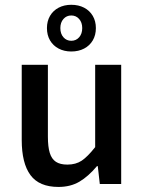

<svg xmlns="http://www.w3.org/2000/svg" viewBox="-20 -756 593 789"><path d="M256.8 -79.6Q291.5 -79.6 315.7 -95.7Q339.8 -111.8 371.1 -151.4V-489.7H478V0H390.1L381.8 -73.2H378.4Q342.8 -30.8 306.2 -9.3Q269.5 12.2 220.2 12.2Q141.1 12.2 105.2 -36.4Q69.3 -85 69.3 -180.7V-489.7H176.8V-194.8Q176.8 -152.3 184.6 -127.4Q192.4 -102.5 209.7 -91.1Q227.1 -79.6 256.8 -79.6ZM374 -640.6Q374 -611.8 361.3 -590.1Q348.6 -568.4 325.7 -556.4Q302.7 -544.4 272.9 -544.4Q243.7 -544.4 220.9 -556.4Q198.2 -568.4 185.5 -590.1Q172.9 -611.8 172.9 -640.6Q172.9 -668.9 185.5 -690.7Q198.2 -712.4 220.9 -724.4Q243.7 -736.3 272.9 -736.3Q302.7 -736.3 325.7 -724.4Q348.6 -712.4 361.3 -690.7Q374 -668.9 374 -640.6ZM228 -640.6Q228 -617.2 240.7 -602.8Q253.4 -588.4 272.9 -588.4Q292.5 -588.4 305.2 -602.8Q317.9 -617.2 317.9 -640.6Q317.9 -663.6 305.2 -678Q292.5 -692.4 272.9 -692.4Q253.4 -692.4 240.7 -678Q228 -663.6 228 -640.6Z"/></svg>

Font: Varta
Style: Bold
Weight: 700
Designer: Joana Correia, Viktoriya Grabowska, Eben Sorkin
Foundry: Sorkin Type
Version: Version 1.002; ttfautohint (v1.3) -l 8 -r 24 -G 200 -x 12 -H